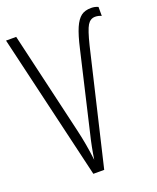

<svg xmlns="http://www.w3.org/2000/svg" viewBox="-135 -802 724 884"><g transform="rotate(-20 226.5 -360.5)"><path d="M193.8 -59.1Q203.1 -121.1 217.8 -180.7L307.1 -563Q320.8 -623.5 335.9 -658.7Q350.6 -692.4 369.6 -707Q388.2 -721.2 418.9 -721.2Q437.5 -721.2 453.1 -713.9V-669.9Q438 -676.8 422.9 -676.8Q398.9 -676.8 384.8 -653.8Q371.1 -631.3 354 -562L221.2 0H168L0 -713.9H49.8L167 -211.9Q184.1 -139.6 193.8 -59.1Z"/></g></svg>

Font: Germano
Style: Regular
Weight: 300
Width: 3
Foundry: Ascender Corporation
Version: Version 1.10; ttfautohint (v1.5)